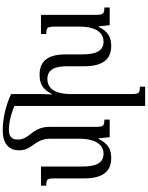

<svg xmlns="http://www.w3.org/2000/svg" viewBox="138 -944 1060 1375"><g transform="rotate(-90 667.5 -256.0)"><path d="M279 -649C279 -606 294 -579 319 -546C345 -511 362 -475 362 -428V-214C362 -122 331 -44 254 -44C186 -44 163 -102 163 -195V-492H26V-454C73 -454 78 -448 78 -389V-183C78 -48 129 11 223 11C291 11 329 -16 360 -78H365L373 0H499V-38C455 -38 447 -44 447 -103V-431C447 -486 430 -525 393 -570C367 -601 356 -629 356 -660C356 -700 378 -722 425 -722C472 -722 534 -709 597 -682V254H735V216C688 216 682 210 682 152V-278C682 -376 712 -446 790 -446C858 -446 881 -393 881 -304V-183C881 -48 932 11 1026 11C1093 11 1132 -16 1163 -78H1167L1175 0H1302V-38C1258 -38 1249 -44 1249 -103V-492H1112V-454C1158 -454 1165 -448 1165 -387V-214C1165 -122 1135 -44 1057 -44C989 -44 966 -102 966 -195V-315C966 -443 918 -502 821 -502C756 -502 716 -481 683 -415H679C680 -441 682 -466 682 -492V-706C591 -748 501 -766 420 -766C331 -766 279 -725 279 -649Z"/></g></svg>

Font: Noto Serif Armenian SemiCondensed
Style: Regular
Weight: 400
Width: 4
Designer: Monotype Design Team
Foundry: Monotype Imaging Inc.
Version: Version 2.008